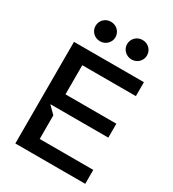

<svg xmlns="http://www.w3.org/2000/svg" viewBox="-220 -1052 1053 1170"><g transform="rotate(30 306.5 -467.0)"><path d="M76 0H568V-98H191V-264L141 -314H549V-412H191V-617H568V-715H76ZM211 -797C250 -797 281 -828 281 -865C281 -904 250 -934 211 -934C171 -934 141 -904 141 -865C141 -828 171 -797 211 -797ZM433 -797C473 -797 503 -828 503 -865C503 -904 473 -934 433 -934C394 -934 363 -904 363 -865C363 -828 394 -797 433 -797Z"/></g></svg>

Font: LaHaus Display SemiBold
Style: Regular
Weight: 600
Designer: We are Make, BastardaType, Dalton Maag Ltd
Foundry: BastardaType, Dalton Maag Ltd
Version: Version 3.100;Glyphs 3.3 (3331)